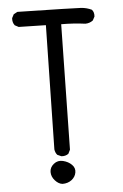

<svg xmlns="http://www.w3.org/2000/svg" viewBox="-59 -796 618 965"><g transform="rotate(-5 250.0 -313.5)"><path d="M217 127Q197 125 179.5 105.5Q162 86 162 62.5Q162 39 182.5 22.5Q203 6 229.5 12.5Q256 19 273 36Q290 53 286 75.5Q282 98 263 112.5Q244 127 217 127ZM223 -12 203 -21Q193 -33 191 -49L203 -675L66 -678L47 -688Q35 -703 37 -725L47 -744L66 -754Q358 -748 386.5 -746Q415 -744 440 -732Q452 -719 450 -697L440 -678Q423 -665 401 -665Q372 -669 342 -671Q312 -673 280 -673L269 -41L259 -21Q244 -10 223 -12Z"/></g></svg>

Font: Kosefont JP
Style: Regular
Weight: 400
Designer: Nozomi Seto 瀬戸のぞみ
Version: Version 3.00;June 19, 2020